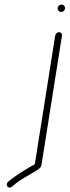

<svg xmlns="http://www.w3.org/2000/svg" viewBox="-20 -623 307 848"><path d="M238.4 -575.8C252 -559.6 277.1 -580.9 263.5 -597C250.2 -612.9 224.5 -592.2 238.4 -575.8ZM223.8 -466 133.8 102C132.3 103.3 130.8 104.3 129.3 105L107.4 117C65.4 142.3 35.2 163 16.6 179C0 193.3 17.3 214.7 33.1 201L42.2 194C51 185.3 64.4 175.7 82.4 165C100.4 154.3 112.7 147 119.3 143L141.4 130C154.5 122.7 161.9 114.3 163.3 105L253.8 -466C255 -473.9 249.1 -481 241.2 -481C233.2 -481 225 -473.9 223.8 -466Z"/></svg>

Font: MewTooHand
Style: CondIta
Weight: 400
Designer: Mew Too, Robert Jablonski
Version: Version 0.77